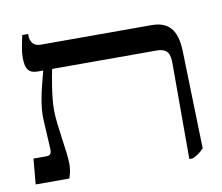

<svg xmlns="http://www.w3.org/2000/svg" viewBox="-74 -736 960 831"><g transform="rotate(-10 406.0 -320.0)"><path d="M19 0H167C174 -21 178 -38 178 -62C178 -120 153 -233 153 -304C153 -365 171 -457 176 -480H634C685 -480 693 -454 693 -413V7H708C730 -3 744 -13 758 -29L746 -458C743 -556 704 -592 632 -592H145C116 -592 100 -610 100 -641V-647H74C64 -599 59 -576 59 -549C59 -499 75 -480 112 -480H136V-477C114 -394 98 -331 101 -270L108 -142C109 -121 104 -112 86 -112H29Z"/></g></svg>

Font: Noto Serif Hebrew SemiCondensed Medium
Style: Regular
Weight: 500
Width: 4
Designer: Monotype Design Team
Foundry: Monotype Imaging Inc.
Version: Version 2.004